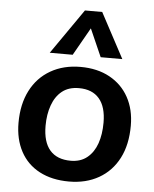

<svg xmlns="http://www.w3.org/2000/svg" viewBox="-55 -822 701 875"><g transform="rotate(5 296.0 -384.5)"><path d="M293 7Q215 7 158 -23Q101 -53 71 -109Q41 -165 41 -240Q41 -325 73 -387.5Q105 -450 164 -484Q223 -518 301 -518Q378 -518 434.5 -487Q491 -456 521.5 -400.5Q552 -345 552 -271Q552 -184 520 -122Q488 -60 429.5 -26.5Q371 7 293 7ZM293 -88Q338 -88 368 -112.5Q398 -137 412.5 -178.5Q427 -220 427 -274Q427 -346 395 -383.5Q363 -421 302 -421Q255 -421 225 -397Q195 -373 180 -331Q165 -289 165 -237Q165 -163 197.5 -125.5Q230 -88 293 -88ZM260 -570H155L298 -776H377L487 -570H388L332 -697Z"/></g></svg>

Font: Muli
Style: Bold Italic
Weight: 700
Italic angle: -4.541°
Designer: Vernon Adams
Foundry: Vernon Adams
Version: Version 2.100; ttfautohint (v1.8.1.43-b0c9)